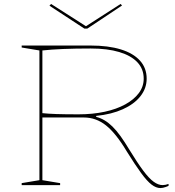

<svg xmlns="http://www.w3.org/2000/svg" viewBox="-20 -939 890 974"><path d="M794 15Q772 15 749 -2.5Q726 -20 696 -61Q666 -102 623 -171Q568 -263 517.5 -303Q467 -343 406 -343H195V-25L285 -10V0H90V-10L180 -25V-683L90 -698V-708H440Q529 -708 592.5 -688.5Q656 -669 690 -631.5Q724 -594 724 -540Q724 -491 692.5 -451Q661 -411 603.5 -385Q546 -359 468 -351V-346Q489 -341 509.5 -329Q530 -317 550 -297.5Q570 -278 591 -249Q612 -220 636 -180Q677 -113 706.5 -73.5Q736 -34 759.5 -17Q783 0 805 0Q819 0 835 -6V4Q828 7 821 9.5Q814 12 807 13.5Q800 15 794 15ZM378 -359Q450 -359 510.5 -372Q571 -385 615.5 -409.5Q660 -434 684.5 -467Q709 -500 709 -540Q709 -589 677 -623Q645 -657 585 -675Q525 -693 440 -693Q362 -693 301 -690.5Q240 -688 195 -683V-365Q222 -362 265.5 -360.5Q309 -359 378 -359ZM592 -919 599 -911 423 -794H408L231 -910L239 -919L416 -806Z"/></svg>

Font: Kalnia SemiExpanded Thin
Style: Regular
Weight: 250
Width: 6
Designer: Frida Medrano
Foundry: Frida Medrano
Version: Version 1.105